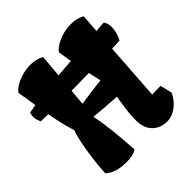

<svg xmlns="http://www.w3.org/2000/svg" viewBox="-199 -898 1060 1060"><g transform="rotate(-45 331.0 -368.5)"><path d="M578.1 -490.2 555.7 -154.3 622.1 -155.8 639.2 -86.4Q630.4 -65.4 611.6 -43Q592.8 -20.5 565.9 -5.4Q539.1 9.8 509.3 9.8Q475.1 9.8 448.5 -4.9Q421.9 -19.5 406.7 -46.9Q391.6 -74.2 391.1 -111.3Q390.6 -144 394 -175.5Q397.5 -207 405.3 -256.8L409.7 -283.7Q283.2 -291.5 239.7 -297.4V-296.4Q251.5 -240.7 259.8 -163.8Q268.1 -86.9 272.5 -9.3Q256.8 1 237.1 5.4Q217.3 9.8 190.9 9.8Q148.4 9.8 116.7 -0.7Q85 -11.2 64.9 -30.3Q68.8 -105 81.8 -187.3Q94.7 -269.5 112.3 -320.3Q91.8 -381.3 73.2 -483.4L15.1 -484.9Q8.8 -502.9 6.1 -512.2Q3.4 -521.5 3.4 -531.2Q3.4 -543.9 8.3 -560.5L58.6 -569.3Q57.1 -578.6 55.2 -590.3Q53.2 -602.1 51.3 -616.2L40 -683.1Q49.3 -697.8 72.8 -712.4Q96.2 -727.1 128.7 -736.8Q161.1 -746.6 195.3 -746.6Q244.1 -746.6 276.4 -727.1L265.1 -594.7L369.1 -603Q360.8 -650.9 356.4 -683.6Q366.2 -698.2 389.6 -712.9Q413.1 -727.5 445.1 -737.3Q477.1 -747.1 511.2 -747.1Q562 -747.1 593.8 -727.5L586.4 -620.1L648.4 -625Q661.6 -604 661.6 -575.2Q661.6 -536.6 639.2 -492.7Q625 -491.7 578.1 -490.2ZM392.6 -485.8Q349.6 -484.9 255.9 -483.9L247.6 -390.6Q281.7 -396 329.6 -402.3Q377.4 -408.7 409.2 -412.1Q403.3 -436 392.6 -485.8Z"/></g></svg>

Font: Fruktur
Style: Regular
Weight: 400
Designer: Viktoriya Grabowska
Foundry: Viktoriya Grabowska
Version: Version 1.004; ttfautohint (v1.4.1)